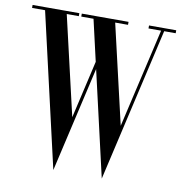

<svg xmlns="http://www.w3.org/2000/svg" viewBox="-104 -776 840 890"><g transform="rotate(10 316.0 -331.5)"><path d="M654 -700H526V-686H585.3L477.5 -219.4L369.2 -686H429.6V-700H209.6V-686H267.2L312 -491.1L249.4 -219.6L141.2 -686H198V-700H-22V-686H39.2L205.5 37L319.6 -458.4L433.5 37L599.8 -686H654Z"/></g></svg>

Font: Picaflor 36 pt
Style: Regular
Weight: 400
Designer: Ariel Martín Pérez
Foundry: Tunera Type Foundry
Version: Version 1.000;hotconv 1.0.109;makeotfexe 2.5.65596